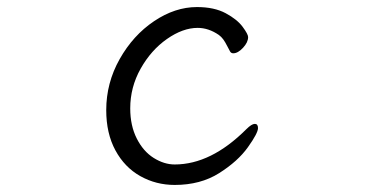

<svg xmlns="http://www.w3.org/2000/svg" viewBox="-20 -506 1040 544"><path d="M475 18Q422 18 377.5 -7Q333 -32 307 -80Q281 -128 281 -194Q281 -271 319 -338.5Q357 -406 416.5 -446Q476 -486 538 -486Q587 -486 619.5 -468.5Q652 -451 667.5 -430Q683 -409 683 -401Q683 -386 668.5 -370.5Q654 -355 641 -355Q635 -355 632 -360Q629 -365 623.5 -376Q618 -387 612.5 -394.5Q607 -402 600 -407Q571 -427 540 -427Q498 -427 453 -395.5Q408 -364 378.5 -311.5Q349 -259 349 -199Q349 -150 367.5 -113.5Q386 -77 415.5 -58.5Q445 -40 475 -40Q578 -40 678 -140Q693 -155 702 -155Q711 -155 711 -143Q711 -129 682.5 -89Q654 -49 601 -15.5Q548 18 475 18Z"/></svg>

Font: Iansui 0.93
Style: Regular
Weight: 400
Designer: But Ko / Fontworks Inc.
Foundry: zi-hi.com / Fontworks Inc.
Version: Version 0.931